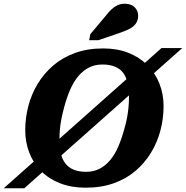

<svg xmlns="http://www.w3.org/2000/svg" viewBox="-94 -987 995 1027"><path d="M781 -419Q781 -354 764.5 -290.5Q748 -227 714.5 -171.5Q681 -116 631.5 -73.5Q582 -31 515 -7Q448 17 364 17Q289 17 229 -6Q169 -29 127 -71Q85 -113 63 -169.5Q41 -226 41 -291Q41 -356 57.5 -419.5Q74 -483 107.5 -538.5Q141 -594 190.5 -636.5Q240 -679 307 -703.5Q374 -728 458 -728Q533 -728 592.5 -704.5Q652 -681 694 -639Q736 -597 758.5 -540.5Q781 -484 781 -419ZM367 -68Q406 -68 437 -83.5Q468 -99 493.5 -128.5Q519 -158 538 -201.5Q557 -245 572 -301Q581 -332 586 -359.5Q591 -387 593.5 -414Q596 -441 596 -469Q596 -513 588 -545.5Q580 -578 563.5 -599Q547 -620 519.5 -631Q492 -642 453 -642Q415 -642 383.5 -626.5Q352 -611 326.5 -581.5Q301 -552 282 -509Q263 -466 248 -409Q240 -379 234.5 -351Q229 -323 226.5 -296Q224 -269 224 -241Q224 -197 232 -164.5Q240 -132 257 -111Q274 -90 301 -79Q328 -68 367 -68ZM-74 20 770 -730H881L36 20ZM472 -903Q488 -924 503.5 -938Q519 -952 535.5 -959.5Q552 -967 573 -967Q607 -967 626 -948.5Q645 -930 645 -903Q645 -879 633 -861.5Q621 -844 597.5 -832Q574 -820 538 -808L432 -772H383L389 -804Z"/></svg>

Font: Roboto Serif 20pt
Style: Bold Italic
Weight: 700
Italic angle: -10°
Version: Version 1.007